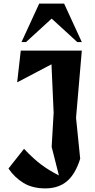

<svg xmlns="http://www.w3.org/2000/svg" viewBox="-20 -1030 528 1063"><path d="M75 -574 95 -750H433L401 -378L424 -151Q397 -65 350 -26Q303 13 231 13Q159 13 109.5 -17.5Q60 -48 27 -97L113 -206Q167 -149 210.5 -117Q254 -85 306 -59L266 -217L277 -406L265 -674ZM124 -797H99L197 -1010H335L433 -797H408L266 -927Z"/></svg>

Font: Trickster
Style: Regular
Weight: 400
Designer: Jean-Baptiste Morizot
Foundry: Jean-Baptiste Morizot
Version: Version 2.000;PS 2.0;hotconv 1.0.88;makeotf.lib2.5.647800